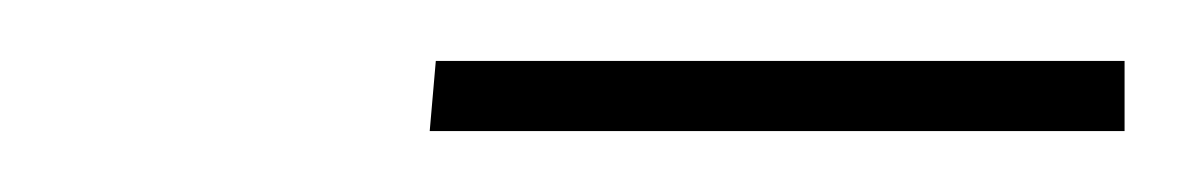

<svg xmlns="http://www.w3.org/2000/svg" viewBox="-20 -242 389 63"><path d="M121 -199 123 -222H349V-199Z"/></svg>

Font: Gwendolyn
Style: Bold
Weight: 700
Designer: Robert E. Leuschke
Foundry: Robert E. Leuschke
Version: Version 1.010; ttfautohint (v1.8.3)